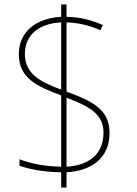

<svg xmlns="http://www.w3.org/2000/svg" viewBox="-20 -779 610 857"><path d="M253 -10V58H277V-10C388 -16 469 -73 469 -186C469 -292 389 -329 277 -370V-679C320 -678 372 -669 428 -644L439 -667C385 -692 330 -703 277 -704V-759H253V-704C145 -698 64 -641 64 -536C64 -428 150 -392 253 -353V-35C180 -36 113 -50 67 -68V-39C109 -25 169 -11 253 -10ZM253 -679V-379C168 -411 91 -445 91 -538C91 -630 163 -675 253 -679ZM277 -35V-343C378 -304 442 -271 442 -187C442 -87 372 -40 277 -35Z"/></svg>

Font: Noto Sans Devanagari UI Thin
Style: Regular
Weight: 100
Designer: Jelle Bosma - Monotype Design Team
Foundry: Monotype Imaging Inc.
Version: Version 2.004